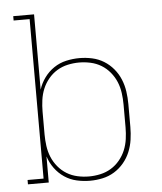

<svg xmlns="http://www.w3.org/2000/svg" viewBox="-53 -781 706 836"><g transform="rotate(-5 300.0 -363.5)"><path d="M307 8Q278 8 249 1.5Q220 -5 195.5 -21.5Q171 -38 153.5 -62Q136 -86 127 -114V0H36V-19H106V-716H36V-735H127V-406Q136 -434 153.5 -458Q171 -482 195.5 -498.5Q220 -515 249 -521.5Q278 -528 307 -528Q335 -528 362.5 -522Q390 -516 413.5 -501.5Q437 -487 455 -465.5Q473 -444 483.5 -418.5Q494 -393 498 -365.5Q502 -338 502 -310V-210Q502 -182 498 -154.5Q494 -127 483.5 -101.5Q473 -76 455 -54.5Q437 -33 413.5 -18.5Q390 -4 362.5 2Q335 8 307 8ZM304 -11Q329 -11 354 -16.5Q379 -22 400.5 -35Q422 -48 438.5 -68Q455 -88 464.5 -111Q474 -134 477.5 -159.5Q481 -185 481 -210V-310Q481 -335 477.5 -360.5Q474 -386 464.5 -409Q455 -432 438.5 -452Q422 -472 400.5 -485Q379 -498 354 -503.5Q329 -509 304 -509Q279 -509 254 -503.5Q229 -498 207.5 -485Q186 -472 169.5 -452Q153 -432 143.5 -409Q134 -386 130.5 -360.5Q127 -335 127 -310V-210Q127 -185 130.5 -159.5Q134 -134 143.5 -111Q153 -88 169.5 -68Q186 -48 207.5 -35Q229 -22 254 -16.5Q279 -11 304 -11Z"/></g></svg>

Font: Iosevka HT Thin Extended
Style: Regular
Weight: 100
Width: 7
Monospace: yes
Designer: Belleve Invis
Foundry: Belleve Invis
Version: Version 32.3.0; ttfautohint (v1.8.4)